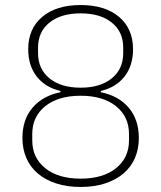

<svg xmlns="http://www.w3.org/2000/svg" viewBox="-20 -730 640 762"><path d="M300 12Q246 12 203 -2Q160 -16 130 -41.5Q100 -67 84.5 -103Q69 -139 69 -182Q69 -256 109.5 -303Q150 -350 220 -364V-369Q160 -383 126 -426Q92 -469 92 -535Q92 -616 147.5 -663Q203 -710 300 -710Q397 -710 452.5 -663Q508 -616 508 -535Q508 -469 474 -426Q440 -383 380 -369V-364Q450 -350 490.5 -303Q531 -256 531 -182Q531 -139 515.5 -103Q500 -67 470 -41.5Q440 -16 397 -2Q354 12 300 12ZM300 -21Q389 -21 440.5 -62.5Q492 -104 492 -173V-198Q492 -267 440.5 -308.5Q389 -350 300 -350Q211 -350 159.5 -308.5Q108 -267 108 -198V-173Q108 -104 159.5 -62.5Q211 -21 300 -21ZM300 -382Q378 -382 423.5 -419Q469 -456 469 -519V-541Q469 -604 423.5 -640.5Q378 -677 300 -677Q222 -677 176.5 -640.5Q131 -604 131 -541V-519Q131 -456 176.5 -419Q222 -382 300 -382Z"/></svg>

Font: IBM Plex Sans Thai ExtLt
Style: Regular
Weight: 200
Designer: Mike Abbink, Paul van der Laan, Pieter van Rosmalen, Ben Mitchell, Mark Frömberg
Foundry: Bold Monday
Version: Version 1.2